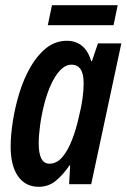

<svg xmlns="http://www.w3.org/2000/svg" viewBox="-20 -709 487 739"><path d="M129 10Q78 10 49.5 -30.5Q21 -71 21 -145Q21 -189 29.5 -243Q38 -297 54.5 -351Q71 -405 97 -450.5Q123 -496 158 -524Q193 -552 238 -552Q271 -552 295 -533Q319 -514 331 -474H334L357 -542H447L331 0H246L250 -73H248Q222 -35 194 -12.5Q166 10 129 10ZM170 -79Q199 -79 220.5 -105Q242 -131 257 -170Q272 -209 281 -248Q293 -296 297.5 -329Q302 -362 302 -389Q302 -460 255 -460Q232 -460 212 -439Q192 -418 176.5 -384Q161 -350 150.5 -309Q140 -268 134.5 -228Q129 -188 129 -157Q129 -79 170 -79ZM164 -612 180 -689H433L417 -612Z"/></svg>

Font: Noto Sans ExtraCondensed SemiBold
Style: Italic
Weight: 600
Width: 2
Italic angle: -12°
Designer: Monotype Design Team
Foundry: Monotype Imaging Inc.
Version: Version 2.013; ttfautohint (v1.8.4.7-5d5b)